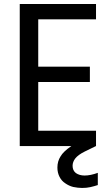

<svg xmlns="http://www.w3.org/2000/svg" viewBox="-20 -718 553 944"><path d="M168 -390.1H421.9V-314.9H168V-75.2H452.1V0L397 26.9Q364.3 43 350.1 61Q336.9 78.1 336.9 97.2Q336.9 120.1 353 132.8Q370.6 145 396 145Q424.8 145 460.9 131.8V191.9Q444.8 197.3 423.8 202.1Q406.2 206.1 383.8 206.1Q363.3 206.1 339.8 201.2Q318.8 195.8 300.8 183.1Q283.2 171.9 272.9 151.9Q262.2 131.3 262.2 106Q262.2 74.7 277.8 50.8Q291 27.3 331.1 0H77.1V-698.2H452.1V-623H168Z"/></svg>

Font: PoppinsZ
Style: Regular
Weight: 400
Designer: Ninad Kale (Devanagari), Jonny Pinhorn (Latin)
Foundry: Indian Type Foundry
Version: Version 3.002;FEAKit 1.0